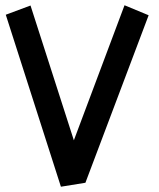

<svg xmlns="http://www.w3.org/2000/svg" viewBox="-20 -708 606 731"><path d="M261.2 -173.8 96.2 -687 2 -651.9 211.9 2.9 305.2 -12.2 545.9 -649.9 454.1 -688Z"/></svg>

Font: Comic Neue Angular
Style: Bold
Weight: 700
Designer: Craig Rozynski
Foundry: Craig Rozynski
Version: Version 2.003